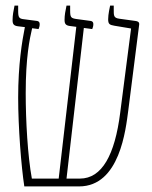

<svg xmlns="http://www.w3.org/2000/svg" viewBox="-20 -667 543 687"><path d="M67 0H263C409 0 430 -205 439 -272L478 -579C479 -588 473 -591 465 -592L407 -600C386 -603 387 -611 387 -635V-647H374C373 -642 367 -616 367 -598C367 -580 373 -578 389 -575L449 -565L410 -263C391 -113 345 -28 266 -28H218L280 -567L310 -563C312 -568 314 -573 314 -581C314 -587 311 -591 305 -592L253 -599C234 -602 231 -605 231 -629V-647H218C214 -628 211 -613 211 -596C211 -582 215 -576 230 -574L253 -571L190 -28H94C79 -110 72 -235 72 -334C72 -461 86 -528 95 -566L118 -563C120 -568 122 -573 122 -581C122 -587 119 -591 113 -592L67 -598C48 -600 45 -604 45 -629V-647H32C28 -628 25 -612 25 -595C25 -581 29 -575 44 -573L69 -570C59 -520 45 -436 45 -318C45 -212 56 -71 67 0Z"/></svg>

Font: Noto Serif Hebrew ExtraCondensed Thin
Style: Regular
Weight: 100
Width: 2
Designer: Monotype Design Team
Foundry: Monotype Imaging Inc.
Version: Version 2.004